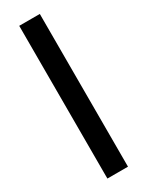

<svg xmlns="http://www.w3.org/2000/svg" viewBox="-231 -849 748 969"><g transform="rotate(-30 143.5 -365.0)"><path d="M80 -810H200V80H80Z"/></g></svg>

Font: Murecho ExtraBold
Style: Regular
Weight: 800
Designer: Neil Summerour
Foundry: Positype
Version: Version 1.010; ttfautohint (v1.8.3)